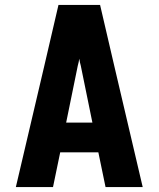

<svg xmlns="http://www.w3.org/2000/svg" viewBox="-20 -755 640 775"><path d="M44 0 159 -490 216 -735H384L441 -490L556 0H406L377 -140H223L194 0ZM353 -260 306 -490Q304 -497 302.5 -504Q301 -511 300 -518Q299 -511 297.5 -504Q296 -497 294 -490L247 -260Z"/></svg>

Font: Iosevka Custom Heavy Extended
Style: Regular
Weight: 900
Width: 7
Monospace: yes
Designer: Belleve Invis
Foundry: Belleve Invis
Version: Version 11.2.4; ttfautohint (v1.8.4)